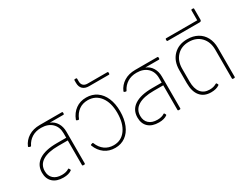

<svg xmlns="http://www.w3.org/2000/svg" viewBox="-76 -1311 2377 1851"><g transform="rotate(-30 1112.5 -385.0)"><path d="M522 -546Q530 -546 530 -538V-525Q530 -517 522 -517H371Q416 -499 441 -458Q466 -417 466 -362V-8Q466 0 458 0H443Q435 0 435 -8V-282H329Q216 -282 155.5 -245Q95 -208 95 -136Q95 -83 128.5 -52.5Q162 -22 222 -22Q269 -22 298 -41Q302 -44 304.5 -44Q307 -44 309 -40L316 -28Q320 -21 315 -17Q281 8 222 8Q147 8 105.5 -30Q64 -68 64 -136Q64 -222 132.5 -267Q201 -312 329 -312H435V-362Q435 -433 391 -474.5Q347 -516 272 -516Q212 -516 169 -489Q126 -462 103 -415Q101 -411 99 -410Q97 -409 92 -410L79 -414Q71 -417 74 -425Q98 -481 150 -513.5Q202 -546 275 -546Z M607 -125 606 -129Q606 -135 612 -136L625 -140Q627 -141 630 -141Q635 -141 636 -135Q658 -80 699.5 -50Q741 -20 798 -20Q883 -20 932.5 -89Q982 -158 982 -274Q982 -388 931 -455Q880 -522 794 -522Q737 -522 695.5 -492Q654 -462 632 -407Q630 -403 628 -402Q626 -401 621 -402L608 -406Q600 -409 603 -417Q627 -480 676.5 -516Q726 -552 794 -552Q860 -552 909.5 -518Q959 -484 986 -421Q1013 -358 1013 -274Q1013 -188 986.5 -123.5Q960 -59 911.5 -24.5Q863 10 798 10Q730 10 680.5 -26Q631 -62 607 -125Z M875 -632Q830 -632 805.5 -655.5Q781 -679 781 -722V-752Q781 -760 789 -760H803Q811 -760 811 -752V-722Q811 -693 827.5 -677Q844 -661 875 -661H1095Q1103 -661 1103 -653V-640Q1103 -632 1095 -632Z M1585 -546Q1593 -546 1593 -538V-525Q1593 -517 1585 -517H1434Q1479 -499 1504 -458Q1529 -417 1529 -362V-8Q1529 0 1521 0H1506Q1498 0 1498 -8V-282H1392Q1279 -282 1218.5 -245Q1158 -208 1158 -136Q1158 -83 1191.5 -52.5Q1225 -22 1285 -22Q1332 -22 1361 -41Q1365 -44 1367.5 -44Q1370 -44 1372 -40L1379 -28Q1383 -21 1378 -17Q1344 8 1285 8Q1210 8 1168.5 -30Q1127 -68 1127 -136Q1127 -222 1195.5 -267Q1264 -312 1392 -312H1498V-362Q1498 -433 1454 -474.5Q1410 -516 1335 -516Q1275 -516 1232 -489Q1189 -462 1166 -415Q1164 -411 1162 -410Q1160 -409 1155 -410L1142 -414Q1134 -417 1137 -425Q1161 -481 1213 -513.5Q1265 -546 1338 -546Z M1705 -186V-332Q1705 -432 1763.5 -492Q1822 -552 1919 -552Q1984 -552 2033 -525Q2082 -498 2108.5 -448Q2135 -398 2135 -332V-8Q2135 0 2127 0H2112Q2104 0 2104 -8V-329Q2104 -416 2053.5 -469Q2003 -522 1919 -522Q1837 -522 1786.5 -469Q1736 -416 1736 -329V-186Q1736 -107 1769.5 -64.5Q1803 -22 1866 -22Q1889 -22 1906.5 -26.5Q1924 -31 1942 -41Q1946 -44 1948.5 -43.5Q1951 -43 1953 -40L1960 -28Q1964 -21 1959 -17Q1924 8 1866 8Q1789 8 1747 -42Q1705 -92 1705 -186Z M1749 -632Q1741 -632 1741 -640V-653Q1741 -661 1749 -661H2095V-772Q2095 -780 2103 -780H2117Q2125 -780 2125 -772V-652Q2125 -632 2105 -632Z"/></g></svg>

Font: LINE Seed Sans TH App Thin
Style: Regular
Weight: 250
Designer: Dalton Maag Ltd | Thai characters by Cadson Demak Co.,Ltd.
Foundry: Dalton Maag Ltd
Version: Version 1.003